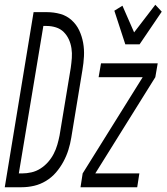

<svg xmlns="http://www.w3.org/2000/svg" viewBox="-54 -786 699 806"><path d="M-34 0 87 -735H143Q172 -735 199 -727.5Q226 -720 246.5 -701.5Q267 -683 278.5 -658.5Q290 -634 295 -606.5Q300 -579 298.5 -550Q297 -521 292 -492L245 -207Q241 -182 233 -156.5Q225 -131 212 -107Q199 -83 181 -62Q163 -41 139 -26.5Q115 -12 89 -6Q63 0 37 0ZM25 -58H39Q58 -58 78 -62.5Q98 -67 116 -78.5Q134 -90 148 -106Q162 -122 171.5 -140.5Q181 -159 186.5 -178Q192 -197 196 -217L243 -501Q246 -522 247.5 -542.5Q249 -563 246 -583Q243 -603 235 -620.5Q227 -638 213.5 -651.5Q200 -665 181 -671Q162 -677 142 -677H128ZM472 -600 426 -741 460 -762 509 -650 598 -766 625 -737 532 -600ZM284 0 293 -58 545 -462H360L370 -520H608L598 -462L346 -58H531L522 0Z"/></svg>

Font: Iosevka Light Extended Oblique
Style: Regular
Weight: 300
Width: 7
Italic angle: -9°
Monospace: yes
Designer: Belleve Invis
Foundry: Belleve Invis
Version: Version 32.5.0; ttfautohint (v1.8.4)